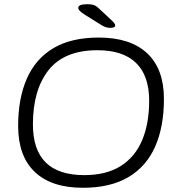

<svg xmlns="http://www.w3.org/2000/svg" viewBox="-20 -884 844 910"><path d="M373 6Q224 6 145 -69Q66 -144 66 -287Q66 -418 107.5 -512Q149 -606 233.5 -656Q318 -706 448 -706Q598 -706 677.5 -631.5Q757 -557 757 -415Q757 -284 715.5 -189.5Q674 -95 588.5 -44.5Q503 6 373 6ZM379 -54Q484 -54 552 -97Q620 -140 653.5 -219Q687 -298 687 -407Q687 -525 625 -585.5Q563 -646 442 -646Q285 -646 210.5 -552Q136 -458 136 -294Q136 -54 379 -54ZM503 -752Q489 -752 477.5 -756.5Q466 -761 448 -773L384 -813Q365 -825 358 -832.5Q351 -840 351 -847Q351 -864 393 -864Q416 -864 427.5 -859Q439 -854 452 -841L513 -784Q526 -771 526 -764Q526 -752 503 -752Z"/></svg>

Font: Asap Semi Expanded Semi Expanded Light
Style: Italic
Weight: 300
Width: 6
Italic angle: -6°
Designer: Pablo Cosgaya
Foundry: Omnibus-Type
Version: Version 3.001; ttfautohint (v1.8.4.7-5d5b)